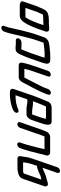

<svg xmlns="http://www.w3.org/2000/svg" viewBox="1022 -1816 977 3062"><g transform="rotate(-90 1511.0 -284.5)"><path d="M317 -405H454C453 -398 452 -392 452 -385C447 -347 438 -303 423 -259L397 -182C379 -187 359 -178 343 -172C318 -166 289 -150 266 -140C251 -134 235 -123 217 -123C210 -122 202 -120 194 -117L179 -113L277 -397C289 -401 305 -405 317 -405ZM317 184C342 184 367 164 376 139L513 -259C531 -312 541 -362 545 -405C547 -423 552 -441 553 -457C554 -476 538 -495 514 -495H348C339 -495 331 -494 322 -492L310 -490C285 -485 261 -479 239 -467C211 -451 199 -434 188 -401L72 -64C68 -53 69 -41 74 -28C84 -1 124 -9 157 -21C173 -26 186 -28 200 -34C225 -37 242 -45 263 -53C289 -63 317 -79 345 -88L362 -93L367 -95L286 139C277 164 292 184 317 184Z M680 -454 657 -386C646 -353 636 -318 627 -286C623 -268 617 -233 610 -214C608 -205 605 -195 602 -184L594 -154C586 -125 580 -99 575 -72L569 -56C566 -47 564 -38 563 -31C557 -1 577 26 612 26H863C898 26 934 -5 946 -39C955 -65 967 -89 977 -117L1093 -452C1101 -476 1087 -497 1063 -497C1039 -497 1011 -476 1003 -452L887 -116C880 -97 873 -81 866 -64H662L667 -78C674 -110 687 -158 694 -192L702 -220C714 -264 723 -313 739 -359C741 -368 744 -377 747 -386L770 -454C778 -478 765 -499 741 -499C717 -499 688 -478 680 -454Z M1426 -336C1400 -336 1373 -344 1349 -347L1330 -349C1322 -350 1315 -351 1306 -351H1220C1179 -351 1145 -313 1131 -273L1072 -101C1070 -94 1066 -86 1065 -79C1049 -15 1039 50 1108 50H1318C1325 50 1332 50 1337 49C1372 49 1409 27 1421 -7C1424 -14 1427 -21 1429 -27C1431 -32 1433 -37 1436 -44C1451 -78 1462 -102 1476 -139C1489 -175 1507 -216 1519 -252L1623 -556C1635 -592 1612 -615 1577 -615H1507C1493 -615 1478 -612 1465 -610L1444 -608C1412 -602 1383 -599 1355 -589C1333 -580 1311 -577 1291 -565C1275 -558 1261 -548 1251 -532C1228 -492 1261 -464 1303 -484C1308 -487 1312 -490 1318 -492C1342 -498 1368 -510 1394 -514C1420 -517 1450 -525 1476 -525H1523L1458 -338C1447 -340 1438 -336 1426 -336ZM1158 -86C1159 -91 1160 -96 1162 -101L1217 -261H1276C1280 -261 1284 -261 1289 -260L1306 -257C1313 -256 1321 -256 1329 -255C1352 -253 1370 -246 1395 -246C1408 -246 1417 -248 1428 -249C1412 -202 1390 -148 1372 -105C1364 -88 1349 -55 1344 -40H1149C1151 -55 1152 -68 1158 -86Z M1623 -7 1633 -34C1635 -39 1637 -47 1642 -58C1645 -68 1649 -77 1653 -85C1672 -126 1697 -174 1717 -214C1734 -249 1757 -286 1772 -321C1782 -342 1793 -362 1805 -382C1805 -383 1806 -384 1807 -385H1944C1944 -383 1942 -375 1942 -373L1936 -349C1931 -331 1928 -312 1921 -292L1823 -8C1815 16 1828 37 1852 37C1876 37 1905 16 1913 -8L2010 -291C2024 -331 2032 -371 2040 -407C2052 -452 2038 -475 1992 -475H1816C1778 -478 1746 -447 1729 -413C1728 -411 1727 -408 1725 -404C1717 -392 1712 -382 1706 -370C1700 -357 1692 -344 1686 -330L1679 -318C1670 -303 1656 -277 1648 -259C1613 -187 1571 -115 1543 -34L1533 -7C1525 17 1539 38 1563 38C1587 38 1615 17 1623 -7Z M2400 -521H2336C2316 -521 2304 -526 2285 -526C2282 -525 2278 -525 2273 -525H2258C2210 -525 2184 -477 2166 -433C2145 -382 2125 -338 2106 -282L2041 -93C2017 -24 2018 28 2086 28H2166C2176 28 2187 28 2198 27C2256 19 2314 18 2369 4C2400 -3 2435 -33 2447 -67L2502 -226C2529 -305 2541 -375 2563 -450C2575 -498 2584 -546 2595 -592C2600 -613 2601 -629 2609 -651L2629 -708C2637 -732 2624 -753 2600 -753C2576 -753 2547 -732 2539 -708L2520 -652C2507 -614 2503 -581 2493 -544C2480 -498 2474 -453 2460 -404C2443 -347 2433 -288 2412 -226L2362 -80C2337 -75 2316 -72 2290 -70C2258 -68 2230 -62 2197 -62H2123C2125 -68 2126 -73 2128 -80C2128 -84 2129 -88 2131 -93L2196 -282C2207 -313 2215 -335 2226 -361L2240 -395C2245 -406 2249 -416 2253 -425C2254 -428 2256 -432 2258 -436H2259C2271 -433 2289 -431 2305 -431H2369C2393 -431 2422 -452 2430 -476C2438 -500 2424 -521 2400 -521Z M2647 -80H2642L2677 -183C2704 -250 2730 -318 2768 -368H2917L2855 -189C2851 -181 2850 -176 2849 -173C2846 -168 2843 -161 2839 -153L2829 -131C2821 -117 2817 -106 2810 -90C2808 -89 2804 -88 2802 -88C2797 -88 2791 -88 2784 -87L2765 -85C2761 -84 2758 -84 2755 -84H2696C2680 -84 2661 -80 2647 -80ZM2571 9C2576 10 2584 10 2593 10H2616C2631 10 2652 6 2667 6H2724C2734 6 2750 3 2762 3C2767 2 2771 2 2774 2C2810 -1 2843 -12 2868 -37C2889 -59 2902 -91 2915 -121L2924 -143C2927 -150 2930 -155 2931 -158C2934 -165 2939 -174 2944 -186L3019 -405C3028 -430 3014 -450 2989 -450C2984 -455 2976 -458 2967 -458H2786C2771 -458 2754 -452 2736 -441C2700 -418 2675 -373 2652 -331C2627 -287 2608 -235 2588 -185L2539 -43C2530 -18 2546 9 2571 9Z"/></g></svg>

Font: Electronic
Style: BlkSuIt
Weight: 900
Version: Version 1.011